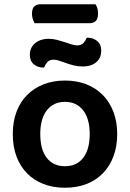

<svg xmlns="http://www.w3.org/2000/svg" viewBox="-20 -866 610 901"><path d="M142 -757Q138 -765 134 -776.5Q130 -788 130 -800Q130 -826 141 -836Q152 -846 170 -846H428Q440 -829 440 -803Q440 -778 429.5 -767.5Q419 -757 400 -757ZM530 -237Q530 -179 512.5 -132.5Q495 -86 463 -53Q431 -20 386 -2.5Q341 15 285 15Q229 15 184 -2.5Q139 -20 107 -52.5Q75 -85 57.5 -131.5Q40 -178 40 -237Q40 -295 57.5 -341.5Q75 -388 107.5 -420.5Q140 -453 185 -470.5Q230 -488 285 -488Q340 -488 385 -470.5Q430 -453 462.5 -420Q495 -387 512.5 -340.5Q530 -294 530 -237ZM285 -388Q231 -388 200 -348.5Q169 -309 169 -237Q169 -164 199.5 -125Q230 -86 285 -86Q340 -86 370.5 -125.5Q401 -165 401 -237Q401 -309 370 -348.5Q339 -388 285 -388ZM207 -684Q228 -684 247 -679Q266 -674 283 -668.5Q300 -663 315 -658Q330 -653 342 -653Q362 -653 372 -664.5Q382 -676 387 -689H392Q417 -689 436 -673.5Q455 -658 455 -629Q455 -593 431 -573.5Q407 -554 369 -554Q346 -554 326.5 -559Q307 -564 290 -570Q273 -576 258.5 -581Q244 -586 232 -586Q212 -586 202 -574.5Q192 -563 187 -549H183Q157 -549 138.5 -564.5Q120 -580 120 -609Q120 -628 127.5 -642Q135 -656 147.5 -665.5Q160 -675 175.5 -679.5Q191 -684 207 -684Z"/></svg>

Font: Baloo Chettan 2 SemiBold
Style: Regular
Weight: 600
Designer: Maithili Shingre, Unnati Kotecha and Ek Type
Foundry: Ek Type
Version: Version 1.640;hotconv 1.0.111;makeotfexe 2.5.65597; ttfautoh